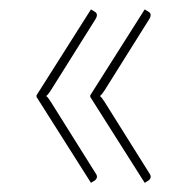

<svg xmlns="http://www.w3.org/2000/svg" viewBox="-20 -466 420 418"><path d="M188 -89Q192 -83.5 190.8 -79.2Q189.5 -75 185.5 -72.5L178 -68L59.5 -255V-258.5L178 -445.5L185.5 -441Q195 -436 188 -424.5L90.5 -269Q84 -259 80.5 -257Q84.5 -254 90.5 -244.5ZM305 -89Q309 -83.5 307.8 -79.2Q306.5 -75 302.5 -72.5L295 -68L176.5 -255V-258.5L295 -445.5L302.5 -441Q312 -436 305 -424.5L207.5 -269Q201 -259 197.5 -257Q201.5 -254 207.5 -244.5Z"/></svg>

Font: Lato 2
Style: Regular
Weight: 200
Designer: Lukasz Dziedzic with Adam Twardoch and Botio Nikoltchev
Foundry: tyPoland Lukasz Dziedzic
Version: Version 2.015; 2015-08-06; http://www.latofonts.com/